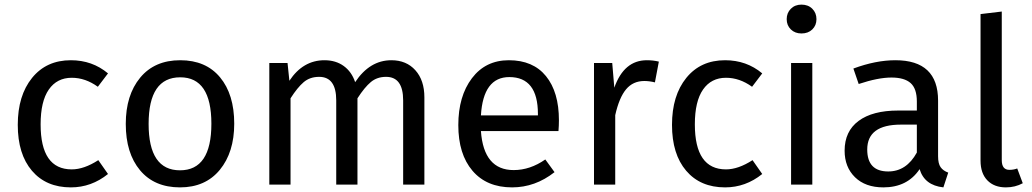

<svg xmlns="http://www.w3.org/2000/svg" viewBox="-20 -800 4472 832"><path d="M287 -539Q380 -539 448 -482L404 -424Q350 -463 291 -463Q227 -463 191.5 -412Q156 -361 156 -261Q156 -66 291 -66Q344 -66 406 -106L448 -46Q376 12 287 12Q180 12 118.5 -60Q57 -132 57 -259Q57 -386 119 -462.5Q181 -539 287 -539Z M995 -264Q995 -140 932.5 -64Q870 12 760 12Q649 12 587 -62Q525 -136 525 -263Q525 -388 587.5 -463.5Q650 -539 761 -539Q872 -539 933.5 -465Q995 -391 995 -264ZM761 -465Q624 -465 624 -263Q624 -62 760 -62Q896 -62 896 -264Q896 -465 761 -465Z M1676 -539Q1741 -539 1780 -495.5Q1819 -452 1819 -378V0H1727V-365Q1727 -467 1653 -467Q1614 -467 1587 -444.5Q1560 -422 1529 -374V0H1437V-365Q1437 -467 1363 -467Q1323 -467 1296 -444Q1269 -421 1239 -374V0H1147V-527H1226L1234 -450Q1293 -539 1386 -539Q1435 -539 1469.5 -514Q1504 -489 1519 -444Q1582 -539 1676 -539Z M2402 -279Q2402 -256 2400 -232H2064Q2076 -63 2206 -63Q2277 -63 2343 -109L2383 -54Q2299 12 2199 12Q2089 12 2027.5 -60Q1966 -132 1966 -258Q1966 -383 2025 -461Q2084 -539 2185 -539Q2290 -539 2346 -470Q2402 -401 2402 -279ZM2311 -300V-306Q2311 -466 2187 -466Q2074 -466 2064 -300Z M2783 -539Q2811 -539 2835 -533L2818 -443Q2794 -449 2772 -449Q2723 -449 2693 -413Q2663 -377 2646 -301V0H2554V-527H2633L2642 -420Q2684 -539 2783 -539Z M3122 -539Q3215 -539 3283 -482L3239 -424Q3185 -463 3126 -463Q3062 -463 3026.5 -412Q2991 -361 2991 -261Q2991 -66 3126 -66Q3179 -66 3241 -106L3283 -46Q3211 12 3122 12Q3015 12 2953.5 -60Q2892 -132 2892 -259Q2892 -386 2954 -462.5Q3016 -539 3122 -539Z M3453 -780Q3482 -780 3500 -762Q3518 -744 3518 -717Q3518 -690 3500 -672.5Q3482 -655 3453 -655Q3425 -655 3407 -672.5Q3389 -690 3389 -717Q3389 -744 3407 -762Q3425 -780 3453 -780ZM3500 -527V0H3408V-527Z M4045 -123Q4045 -91 4056 -75.5Q4067 -60 4089 -52L4068 12Q3986 3 3965 -67Q3912 12 3808 12Q3730 12 3685 -32Q3640 -76 3640 -147Q3640 -231 3700.5 -276Q3761 -321 3872 -321H3953V-360Q3953 -416 3926 -440Q3899 -464 3843 -464Q3785 -464 3701 -436L3678 -503Q3775 -539 3860 -539Q4045 -539 4045 -364ZM3829 -57Q3908 -57 3953 -139V-260H3884Q3738 -260 3738 -152Q3738 -57 3829 -57Z M4339 12Q4288 12 4258.5 -18.5Q4229 -49 4229 -104V-739L4321 -750V-106Q4321 -64 4354 -64Q4373 -64 4388 -70L4412 -6Q4379 12 4339 12Z"/></svg>

Font: Fira Sans
Style: Regular
Weight: 400
Designer: Carrois Corporate & Edenspiekermann AG
Foundry: Carrois Corporate GbR & Edenspiekermann AG
Version: Version 4.106;PS 004.106;hotconv 1.0.70;makeotf.lib2.5.58329